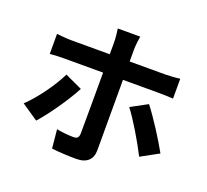

<svg xmlns="http://www.w3.org/2000/svg" viewBox="-140 -972 1281 1189"><g transform="rotate(20 500.0 -377.5)"><path d="M240 -424C199 -339 119 -229 52 -166L161 -92C215 -151 308 -282 354 -371ZM813 -513C841 -513 880 -512 911 -510V-641C884 -637 841 -634 812 -634H580V-713C580 -739 586 -787 589 -801H441C444 -784 449 -740 449 -714V-634H195C164 -634 129 -638 99 -641V-509C127 -512 165 -513 195 -513H449V-512C449 -465 449 -148 448 -111C447 -85 438 -75 412 -75C387 -75 343 -78 301 -86L313 37C363 43 422 46 475 46C546 46 580 10 580 -48V-513ZM674 -368C722 -306 794 -185 837 -100L954 -164C914 -237 834 -363 783 -427Z"/></g></svg>

Font: Noto Sans Mono CJK JP Bold
Style: Regular
Weight: 700
Designer: Ryoko NISHIZUKA (kana & ideographs); Paul D. Hunt (Latin, Greek & Cyrillic); Wenlong ZHANG (bopomofo); Sandoll Communica
Foundry: Adobe Systems Incorporated
Version: Version 1.004;PS 1.004;hotconv 1.0.82;makeotf.lib2.5.63406